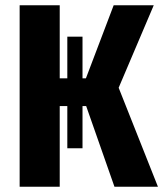

<svg xmlns="http://www.w3.org/2000/svg" viewBox="-20 -713 623 733"><path d="M583 0H417L309 -308H295V-147H237V-308H208V0H55V-693H208V-414H237V-573H295V-414H308L414 -693H567L433 -378Z"/></svg>

Font: Fira Sans Condensed
Style: Bold
Weight: 700
Width: 3
Designer: bBox Type GmbH & Carrois Corporate GbR & Edenspiekermann AG
Foundry: bBox Type GmbH & Carrois Corporate GbR & Edenspiekermann AG
Version: Version 4.301